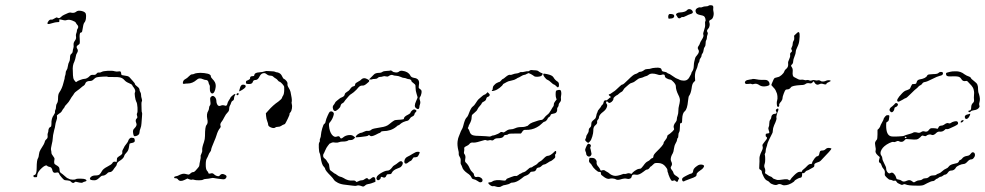

<svg xmlns="http://www.w3.org/2000/svg" viewBox="-20 -719 3869 754"><path d="M505 -177Q507 -177 508.5 -172.5Q510 -168 509 -164Q508 -159 495 -157Q489 -156 488.5 -153.5Q488 -151 486 -139Q484 -127 476.5 -119.5Q469 -112 468 -107Q466 -97 448 -86Q440 -81 439 -75Q438 -69 435 -66Q432 -63 428 -57Q420 -43 411 -43Q405 -43 401 -38Q392 -29 382 -29Q378 -29 369 -20Q360 -11 351 -11Q342 -11 337.5 -12.5Q333 -14 333 -17.5Q333 -21 338 -25Q344 -30 355.5 -30Q367 -30 371.5 -34.5Q376 -39 380.5 -47.5Q385 -56 401.5 -64.5Q418 -73 421 -78Q424 -85 432 -84L438 -83L439 -91Q439 -96 439.5 -97.5Q440 -99 441.5 -100.5Q443 -102 447 -105Q454 -109 456.5 -111.5Q459 -114 460 -116Q461 -118 460 -122Q460 -128 462.5 -131.5Q465 -135 466.5 -139Q468 -143 471 -147Q482 -160 484 -167Q485 -171 489 -175Q493 -179 498 -178Q503 -177 505 -177ZM279 -673Q286 -679 300 -676Q314 -673 317 -665Q319 -658 317.5 -646.5Q316 -635 311 -630Q307 -625 304 -603Q303 -593 300 -592Q296 -591 295 -590Q294 -589 293 -583.5Q292 -578 293 -568Q294 -552 293 -548.5Q292 -545 285 -541Q278 -536 283 -528Q289 -520 282 -510Q279 -506 277.5 -496.5Q276 -487 272 -477Q264 -462 266 -440Q266 -436 266.5 -423.5Q267 -411 271 -405Q276 -398 277.5 -397Q279 -396 281 -398Q284 -401 295 -405Q306 -409 309 -409Q322 -409 333 -421Q338 -426 346.5 -425Q355 -424 359 -429.5Q363 -435 368 -434Q373 -433 379 -436.5Q385 -440 403.5 -441Q422 -442 431 -439Q439 -437 445.5 -438.5Q452 -440 454 -437Q456 -434 456 -429Q456 -425 459 -424Q462 -423 476 -421Q485 -420 489.5 -414.5Q494 -409 502 -400.5Q510 -392 510 -389Q510 -386 518 -380Q528 -373 528 -366Q528 -362 531 -357.5Q534 -353 534 -346Q534 -339 536.5 -332Q539 -325 537 -321Q535 -317 535.5 -309Q536 -301 536 -290Q536 -279 537.5 -277Q539 -275 537.5 -259.5Q536 -244 535.5 -233.5Q535 -223 531.5 -214.5Q528 -206 528 -200Q528 -189 515 -185Q509 -183 506.5 -185Q504 -187 503 -195Q500 -209 508 -215Q520 -227 515 -236Q510 -248 517 -254Q521 -257 518.5 -263.5Q516 -270 518.5 -274.5Q521 -279 520 -296.5Q519 -314 515 -320Q512 -326 510 -339.5Q508 -353 510 -356Q514 -364 504 -377Q501 -380 499.5 -384Q498 -388 486.5 -392.5Q475 -397 469 -404Q462 -412 453 -414.5Q444 -417 423.5 -416.5Q403 -416 402.5 -417.5Q402 -419 384 -418Q366 -417 360 -415.5Q354 -414 348 -407.5Q342 -401 334 -401Q318 -401 315 -391Q313 -385 308.5 -382.5Q304 -380 298 -374.5Q292 -369 282.5 -362.5Q273 -356 270.5 -351Q268 -346 264.5 -342Q261 -338 255.5 -328Q250 -318 242 -310Q234 -302 234 -300Q234 -298 230 -293.5Q226 -289 223 -283Q220 -277 211 -272Q205 -268 204 -266.5Q203 -265 204 -260Q205 -255 201.5 -245.5Q198 -236 197 -227Q196 -218 193 -209Q187 -185 187 -174Q187 -167 183 -151Q179 -135 180.5 -129.5Q182 -124 182 -119Q182 -114 188.5 -106Q195 -98 194 -94Q192 -83 193 -78.5Q194 -74 200 -71Q206 -68 210 -64Q214 -60 214 -51.5Q214 -43 219.5 -39.5Q225 -36 234.5 -27.5Q244 -19 245.5 -19Q247 -19 251 -16.5Q255 -14 264.5 -13.5Q274 -13 277 -15Q281 -18 296 -17.5Q311 -17 315 -15Q325 -9 314 -6Q308 -5 305 -2.5Q302 0 292 -2Q282 -4 279 -5Q276 -6 274 -4Q267 4 258 -6Q254 -10 245 -10.5Q236 -11 233 -12Q230 -13 221.5 -23Q213 -33 212 -37Q210 -44 200 -41Q189 -38 186 -49Q184 -63 173 -64Q167 -65 165 -68Q160 -73 145 -60Q126 -43 126 -29Q126 -25 125 -24Q124 -23 120 -23Q114 -22 112 -25Q109 -31 116 -32Q124 -34 124 -59Q124 -92 130 -99Q132 -103 133 -113Q134 -123 139 -131Q155 -155 156 -163Q157 -168 162.5 -172.5Q168 -177 167 -185Q166 -193 168 -197Q170 -201 170 -207Q171 -218 179 -221Q182 -222 182 -232Q181 -254 191 -267Q197 -276 196 -279.5Q195 -283 197.5 -287.5Q200 -292 200 -300Q200 -308 204 -313.5Q208 -319 208 -334Q208 -349 213 -356Q224 -372 229 -393Q231 -402 232.5 -406Q234 -410 234 -413.5Q234 -417 236 -422.5Q238 -428 238 -433.5Q238 -439 241.5 -443.5Q245 -448 246.5 -459Q248 -470 251.5 -476Q255 -482 255 -493Q255 -504 260 -507.5Q265 -511 265.5 -517.5Q266 -524 268 -529.5Q270 -535 269 -543Q268 -551 274 -559Q280 -567 278.5 -574.5Q277 -582 279.5 -588Q282 -594 282 -598Q282 -602 284 -605Q291 -614 283 -622Q280 -625 278 -629.5Q276 -634 263.5 -638.5Q251 -643 243.5 -640.5Q236 -638 231 -639.5Q226 -641 220 -642L213 -643V-637Q213 -633 212 -632.5Q211 -632 205 -632Q198 -632 185 -628Q159 -619 169 -634Q170 -636 171 -637Q176 -643 181 -642Q186 -641 193 -646Q200 -650 201.5 -650.5Q203 -651 208 -648.5Q213 -646 219 -652Q225 -658 232 -661Q239 -664 246.5 -667.5Q254 -671 261 -669Q272 -667 279 -673Z M851 -242Q843 -232 846 -225Q848 -221 844 -216Q836 -207 830 -187Q827 -177 822 -166Q809 -136 809 -130Q809 -127 805 -122Q801 -117 798.5 -110Q796 -103 792 -96.5Q788 -90 788 -72Q788 -54 793 -48.5Q798 -43 798 -41Q798 -35 808 -38Q814 -40 819 -36Q828 -27 838 -27Q841 -27 844 -31Q851 -40 865 -32Q874 -27 866 -18Q862 -14 854.5 -15Q847 -16 834 -17.5Q821 -19 818.5 -20Q816 -21 807.5 -19Q799 -17 790 -16.5Q781 -16 777.5 -13.5Q774 -11 761 -11Q748 -11 742 -13Q737 -15 734 -13.5Q731 -12 723 -15L716 -18L706 -13Q688 -4 680 -13Q676 -19 670 -19Q666 -19 665 -19.5Q664 -20 664 -23Q665 -26 671.5 -27Q678 -28 682 -30.5Q686 -33 694 -35.5Q702 -38 710.5 -35.5Q719 -33 721.5 -33.5Q724 -34 728 -38Q733 -43 738 -43Q743 -43 748 -49Q753 -55 758 -60.5Q763 -66 763 -70.5Q763 -75 766 -88Q769 -101 768 -104.5Q767 -108 771 -115.5Q775 -123 774 -130Q773 -139 781 -161Q785 -173 785 -185Q785 -222 791 -228Q798 -236 794 -252Q790 -272 798 -284Q801 -290 801 -295.5Q801 -301 804.5 -305Q808 -309 806 -321Q804 -333 807 -337Q813 -345 820 -341Q830 -335 830 -319Q830 -315 833 -309Q838 -299 849 -305Q855 -307 861 -305Q871 -300 873 -312Q874 -318 879.5 -326Q885 -334 885 -335.5Q885 -337 892.5 -343.5Q900 -350 903 -350Q906 -350 902.5 -344.5Q899 -339 899 -332.5Q899 -326 894 -323.5Q889 -321 887.5 -315Q886 -309 883 -304.5Q880 -300 880 -291.5Q880 -283 873.5 -277Q867 -271 860.5 -258Q854 -245 851 -242ZM910 -351Q914 -355 917 -352Q918 -351 916.5 -348Q915 -345 913 -345Q910 -345 909 -347Q908 -349 910 -351ZM928 -384Q930 -387 936.5 -386.5Q943 -386 944 -383Q949 -377 931 -366Q921 -360 920 -360Q919 -361 920 -365Q921 -369 923 -375.5Q925 -382 928 -384ZM754 -432Q765 -434 782 -432Q799 -430 804 -426Q808 -424 808 -419.5Q808 -415 814.5 -408.5Q821 -402 824 -396Q828 -388 827 -377.5Q826 -367 822 -359Q818 -351 812 -352Q804 -355 804 -371Q805 -382 802.5 -385.5Q800 -389 799 -395Q797 -405 788 -405Q784 -405 777 -408Q762 -415 753 -406Q736 -391 717 -391Q709 -391 705 -390Q701 -389 699 -390.5Q697 -392 699 -398.5Q701 -405 708 -408.5Q715 -412 722 -419.5Q729 -427 734 -427Q739 -427 742.5 -429Q746 -431 754 -432ZM1121 -358Q1127 -330 1126 -322Q1124 -315 1126 -310Q1128 -304 1126.5 -293.5Q1125 -283 1120.5 -278Q1116 -273 1117 -271Q1118 -269 1110 -252.5Q1102 -236 1099 -232Q1097 -231 1093 -229.5Q1089 -228 1084 -224.5Q1079 -221 1071.5 -221Q1064 -221 1061 -218Q1055 -214 1044 -218.5Q1033 -223 1033 -230Q1033 -234 1029.5 -243Q1026 -252 1025 -263L1024 -274L1033 -284Q1052 -306 1073 -320Q1086 -330 1087 -334Q1088 -338 1093 -346Q1097 -355 1096 -378Q1096 -381 1089 -389Q1082 -397 1078 -398Q1074 -399 1071 -403.5Q1068 -408 1062.5 -411Q1057 -414 1053 -418Q1049 -422 1041.5 -422Q1034 -422 1028 -427Q1022 -432 1018 -432Q1006 -432 1000 -420Q993 -405 984 -405Q975 -405 973 -398Q971 -389 958 -389Q950 -389 947.5 -390.5Q945 -392 946 -398Q946 -402 954 -404Q962 -408 962 -411Q961 -420 972 -420Q976 -420 977 -420.5Q978 -421 979 -425Q980 -434 999 -435Q1012 -436 1018.5 -438.5Q1025 -441 1032 -440Q1039 -439 1048 -439Q1057 -439 1060.5 -437Q1064 -435 1067.5 -435Q1071 -435 1077.5 -431.5Q1084 -428 1088 -419Q1092 -410 1095.5 -409Q1099 -408 1104.5 -401.5Q1110 -395 1109 -389Q1108 -383 1113.5 -374.5Q1119 -366 1121 -358Z M1543 -80Q1555 -91 1561 -82Q1563 -78 1560 -71Q1556 -65 1553.5 -63Q1551 -61 1540 -57Q1524 -51 1519 -41Q1517 -37 1515.5 -36Q1514 -35 1508 -35Q1503 -35 1501.5 -34.5Q1500 -34 1499 -33Q1498 -32 1497 -29Q1493 -18 1483 -23Q1475 -27 1475 -20Q1475 -17 1471 -14Q1467 -11 1464 -11Q1461 -12 1459 -16Q1457 -20 1461 -27Q1465 -32 1472.5 -37Q1480 -42 1488 -45.5Q1496 -49 1502 -49Q1511 -49 1521 -63Q1523 -67 1529.5 -70.5Q1536 -74 1543 -80ZM1620 -104Q1617 -102 1612.5 -101.5Q1608 -101 1605.5 -101Q1603 -101 1599.5 -94.5Q1596 -88 1592.5 -87Q1589 -86 1583 -81Q1576 -75 1571.5 -77Q1567 -79 1568 -87Q1570 -99 1581 -104Q1588 -107 1600.5 -115Q1613 -123 1620 -123Q1627 -123 1628 -121.5Q1629 -120 1625.5 -113Q1622 -106 1620 -104ZM1275 -280Q1281 -283 1286 -280Q1291 -277 1291 -272Q1291 -269 1288.5 -261.5Q1286 -254 1282 -247.5Q1278 -241 1276 -239Q1271 -236 1272 -225Q1274 -202 1283.5 -190Q1293 -178 1304 -183Q1312 -186 1315 -180Q1318 -171 1327 -179Q1336 -187 1349.5 -188.5Q1363 -190 1370 -183L1375 -179L1370 -174Q1365 -169 1357 -169Q1349 -169 1348 -168Q1343 -163 1324 -163Q1317 -163 1311 -160.5Q1305 -158 1297.5 -159Q1290 -160 1288 -160Q1286 -160 1283.5 -159Q1281 -158 1279 -157Q1277 -156 1275 -155Q1273 -154 1273 -154Q1273 -153 1267.5 -146.5Q1262 -140 1257 -128Q1252 -116 1250.5 -114.5Q1249 -113 1249 -107Q1249 -101 1255 -96.5Q1261 -92 1263.5 -87Q1266 -82 1269.5 -78Q1273 -74 1273.5 -63Q1274 -52 1278 -49.5Q1282 -47 1288 -42Q1294 -37 1295.5 -37Q1297 -37 1304 -31.5Q1311 -26 1316.5 -25Q1322 -24 1329 -20Q1347 -8 1366 -10Q1373 -11 1377 -7L1380 -4L1387 -7Q1394 -11 1400.5 -11Q1407 -11 1413 -16Q1422 -23 1426 -16Q1429 -11 1438 -19Q1445 -25 1449.5 -23Q1454 -21 1454 -12Q1455 -6 1454 -5Q1453 -4 1449 -3Q1444 -1 1438 1Q1432 3 1425 4Q1418 5 1413 10Q1408 15 1403 13Q1388 7 1381 10Q1376 12 1364 10Q1352 8 1335.5 6.5Q1319 5 1307 -1Q1295 -7 1291 -13.5Q1287 -20 1279 -28Q1257 -50 1257 -56Q1257 -59 1252 -64Q1243 -72 1239 -103Q1237 -116 1235 -118.5Q1233 -121 1232 -138.5Q1231 -156 1234 -160Q1237 -164 1236 -167.5Q1235 -171 1237.5 -176Q1240 -181 1240.5 -190Q1241 -199 1245.5 -215Q1250 -231 1254 -233Q1258 -235 1259 -243Q1260 -250 1266.5 -264.5Q1273 -279 1275 -280ZM1597 -284Q1606 -293 1613 -287Q1618 -284 1613 -279Q1609 -276 1608 -272Q1607 -264 1598 -261Q1593 -259 1589 -252.5Q1585 -246 1581 -245Q1562 -241 1552 -232Q1547 -227 1544.5 -227Q1542 -227 1536 -221Q1515 -204 1485 -204Q1478 -204 1475.5 -200.5Q1473 -197 1471 -197Q1469 -197 1456 -190Q1438 -181 1433 -186Q1429 -191 1425 -186Q1423 -184 1396 -181Q1389 -181 1383 -180Q1378 -179 1377 -180.5Q1376 -182 1380 -187Q1382 -190 1389 -194Q1396 -198 1398 -197.5Q1400 -197 1409 -201.5Q1418 -206 1423 -205Q1433 -204 1440 -211Q1444 -214 1476 -219Q1498 -222 1508 -231Q1516 -238 1520 -240.5Q1524 -243 1527.5 -245.5Q1531 -248 1543.5 -248.5Q1556 -249 1560 -250Q1564 -251 1565 -251Q1566 -251 1566 -253Q1566 -261 1583 -269Q1592 -274 1592 -276.5Q1592 -279 1597 -284ZM1400 -408Q1409 -416 1423 -408Q1430 -405 1430 -401.5Q1430 -398 1423 -393Q1410 -381 1402 -383Q1397 -383 1393 -380.5Q1389 -378 1380 -367Q1368 -355 1361 -351Q1354 -347 1350 -342Q1346 -337 1340.5 -331Q1335 -325 1332 -320Q1329 -315 1324 -313Q1319 -311 1317 -302Q1316 -297 1308 -290Q1300 -283 1296 -283Q1289 -283 1287 -295Q1286 -302 1290 -306.5Q1294 -311 1295.5 -315Q1297 -319 1303 -323.5Q1309 -328 1313 -331.5Q1317 -335 1323 -337Q1333 -341 1334 -349Q1335 -354 1343 -358.5Q1351 -363 1354 -368Q1361 -379 1368 -380Q1372 -381 1373 -382Q1374 -383 1375 -389Q1376 -393 1386 -398Q1396 -403 1400 -408ZM1513 -442Q1515 -444 1521 -439Q1525 -435 1534 -434.5Q1543 -434 1547 -438Q1552 -442 1560 -441Q1583 -438 1591 -423Q1594 -415 1607 -413Q1630 -410 1625 -385Q1623 -374 1626 -372Q1629 -370 1633 -366.5Q1637 -363 1635 -352.5Q1633 -342 1629.5 -338Q1626 -334 1629 -325.5Q1632 -317 1629.5 -310Q1627 -303 1627 -299Q1627 -295 1624.5 -292Q1622 -289 1615.5 -293Q1609 -297 1609 -304Q1609 -311 1614.5 -323Q1620 -335 1620 -337Q1620 -339 1616 -350.5Q1612 -362 1612 -374Q1612 -381 1611.5 -383.5Q1611 -386 1609 -388Q1607 -390 1602 -394Q1596 -398 1596 -400Q1596 -403 1593 -405.5Q1590 -408 1587 -408Q1582 -408 1576.5 -410.5Q1571 -413 1566.5 -413Q1562 -413 1553.5 -417Q1545 -421 1535.5 -421.5Q1526 -422 1523 -424Q1516 -427 1506 -420Q1502 -417 1495.5 -419Q1489 -421 1484 -419Q1479 -417 1473 -417Q1467 -417 1463.5 -413Q1460 -409 1452 -409Q1444 -409 1441 -407.5Q1438 -406 1434 -407H1429L1437 -415Q1445 -423 1448 -426Q1454 -433 1470 -433Q1477 -433 1481.5 -436.5Q1486 -440 1498.5 -440.5Q1511 -441 1513 -442Z M2156 -122Q2160 -127 2162.5 -126Q2165 -125 2164 -118Q2164 -116 2161.5 -114Q2159 -112 2160 -107.5Q2161 -103 2160 -100.5Q2159 -98 2151.5 -92Q2144 -86 2142 -86Q2140 -86 2130.5 -79.5Q2121 -73 2117 -73Q2112 -73 2103 -64Q2099 -61 2095 -61Q2092 -61 2089 -58.5Q2086 -56 2086 -54Q2086 -52 2082.5 -48.5Q2079 -45 2071 -45Q2063 -45 2061 -40Q2056 -33 2045 -29Q2038 -27 2028 -18Q2009 -3 1994 -2Q1987 -2 1985 0Q1978 5 1966 7Q1956 8 1950 12Q1942 18 1929 14Q1921 11 1917 12Q1911 14 1901 5Q1893 -3 1903 -3Q1909 -3 1913 -6Q1925 -15 1957 -10Q1966 -9 1967.5 -13Q1969 -17 1972.5 -18Q1976 -19 1988 -24Q2000 -29 2005 -28Q2010 -27 2016 -32Q2022 -37 2024 -37Q2026 -37 2028 -39Q2030 -41 2037 -43Q2044 -45 2052 -53Q2060 -61 2064 -61Q2068 -61 2071.5 -64Q2075 -67 2081.5 -70Q2088 -73 2092 -78Q2096 -83 2101 -85Q2106 -87 2115.5 -97Q2125 -107 2131 -107Q2141 -107 2156 -122ZM2178 -366Q2181 -365 2182 -364Q2183 -363 2184 -357Q2185 -350 2183.5 -343.5Q2182 -337 2183 -330Q2184 -323 2179 -317.5Q2174 -312 2174 -307Q2174 -302 2170.5 -298Q2167 -294 2168 -288Q2168 -284 2167 -281.5Q2166 -279 2164 -277Q2162 -275 2158.5 -274Q2155 -273 2150 -272Q2143 -271 2142 -266.5Q2141 -262 2136.5 -259.5Q2132 -257 2131 -254Q2130 -250 2125.5 -245.5Q2121 -241 2118 -241Q2115 -241 2106.5 -232.5Q2098 -224 2088 -219Q2068 -208 2044 -209Q2036 -210 2031.5 -202.5Q2027 -195 2025 -194.5Q2023 -194 2001 -194.5Q1979 -195 1976 -192Q1973 -189 1966.5 -189Q1960 -189 1958 -184Q1954 -176 1935 -176Q1925 -176 1920 -171Q1915 -166 1910 -168Q1905 -170 1900 -168Q1895 -166 1890.5 -168Q1886 -170 1883 -169Q1848 -158 1840 -159Q1828 -161 1823 -153Q1820 -149 1811 -145Q1805 -142 1804 -140.5Q1803 -139 1803 -135Q1804 -131 1802.5 -124.5Q1801 -118 1803 -115Q1810 -108 1807 -94Q1805 -84 1809 -81Q1819 -72 1825 -57Q1829 -48 1835 -43Q1841 -38 1841 -34.5Q1841 -31 1843.5 -27Q1846 -23 1852 -24Q1860 -26 1867.5 -21.5Q1875 -17 1875 -11Q1875 -3 1865 -3Q1863 -3 1855 -8.5Q1847 -14 1840.5 -15Q1834 -16 1832 -21Q1828 -31 1815 -39Q1798 -51 1795 -63Q1793 -69 1790.5 -73Q1788 -77 1789 -86.5Q1790 -96 1785.5 -102.5Q1781 -109 1781.5 -115.5Q1782 -122 1780 -128Q1775 -149 1777 -164Q1779 -177 1781 -181Q1783 -185 1786.5 -195Q1790 -205 1793.5 -210.5Q1797 -216 1799 -224Q1805 -249 1811 -256Q1817 -261 1821 -273Q1830 -297 1837 -301Q1842 -304 1848.5 -314.5Q1855 -325 1859 -329Q1879 -347 1882 -347Q1885 -347 1890 -352L1895 -357L1899 -353Q1904 -349 1903 -345Q1902 -341 1897 -339Q1891 -338 1889.5 -331Q1888 -324 1880.5 -320.5Q1873 -317 1872 -313.5Q1871 -310 1864 -302.5Q1857 -295 1855 -289.5Q1853 -284 1843 -276Q1833 -268 1833 -265.5Q1833 -263 1832 -257Q1832 -246 1824 -232Q1820 -225 1820 -222.5Q1820 -220 1818 -218Q1816 -216 1819 -213Q1822 -210 1824 -203Q1827 -192 1835.5 -188.5Q1844 -185 1870 -185Q1893 -184 1899 -183Q1905 -182 1909 -184.5Q1913 -187 1916 -187Q1919 -187 1924.5 -189Q1930 -191 1935.5 -193.5Q1941 -196 1943 -198Q1948 -203 1956 -199Q1959 -198 1967.5 -204.5Q1976 -211 1985 -211Q1994 -211 2003.5 -215.5Q2013 -220 2026 -220Q2039 -220 2043.5 -222Q2048 -224 2050 -224Q2052 -224 2056.5 -229Q2061 -234 2071 -238Q2098 -248 2106 -248Q2111 -248 2117 -256Q2123 -264 2130 -269Q2137 -274 2143.5 -286Q2150 -298 2152.5 -300.5Q2155 -303 2155 -309Q2155 -315 2160.5 -321.5Q2166 -328 2166 -328.5Q2166 -329 2164 -334Q2162 -339 2162 -349.5Q2162 -360 2164 -363Q2166 -364 2169.5 -365Q2173 -366 2178 -366ZM2114 -429Q2115 -431 2128 -428Q2148 -424 2153 -416Q2160 -404 2169 -399Q2175 -395 2175 -388Q2176 -376 2170 -376Q2169 -376 2163.5 -381.5Q2158 -387 2155.5 -387Q2153 -387 2144 -395.5Q2135 -404 2131 -405Q2125 -407 2118.5 -416Q2112 -425 2114 -429ZM2105 -433Q2116 -431 2107 -422Q2102 -418 2091.5 -417.5Q2081 -417 2077.5 -420Q2074 -423 2065 -428L2056 -432L2049 -429Q2043 -425 2039 -425Q2035 -425 2026 -419.5Q2017 -414 2015.5 -414Q2014 -414 2007.5 -409.5Q2001 -405 1988 -402.5Q1975 -400 1970.5 -397Q1966 -394 1960.5 -391.5Q1955 -389 1955 -387.5Q1955 -386 1951 -382Q1947 -378 1942 -374Q1937 -370 1933 -368Q1928 -365 1923 -363.5Q1918 -362 1915 -361.5Q1912 -361 1911 -363Q1911 -364 1913 -365Q1915 -366 1915 -372Q1915 -374 1916 -377.5Q1917 -381 1919.5 -383.5Q1922 -386 1925 -389Q1928 -392 1931 -393Q1938 -397 1940.5 -397Q1943 -397 1948 -403Q1953 -409 1955 -409Q1957 -409 1966 -417Q1978 -427 1984 -425Q1986 -424 1993.5 -427Q2001 -430 2008 -430.5Q2015 -431 2020 -434Q2025 -437 2028 -436Q2031 -435 2040.5 -437.5Q2050 -440 2052.5 -439Q2055 -438 2059.5 -441.5Q2064 -445 2068.5 -444Q2073 -443 2081.5 -443Q2090 -443 2095 -439Q2100 -435 2105 -433Z M2717 -67Q2727 -75 2739 -72Q2745 -70 2745 -67Q2745 -64 2741 -59Q2737 -54 2733 -52Q2728 -49 2721.5 -43.5Q2715 -38 2715.5 -33.5Q2716 -29 2711 -25.5Q2706 -22 2691 -17Q2674 -11 2670 -9Q2663 -4 2660 -9Q2656 -17 2663 -22Q2667 -25 2679 -31Q2691 -37 2693 -37Q2696 -37 2699 -40Q2702 -43 2702 -47Q2702 -57 2717 -67ZM2288 -153Q2290 -156 2296 -153Q2303 -150 2299 -142Q2297 -138 2298 -137Q2299 -136 2300.5 -127.5Q2302 -119 2303 -115Q2303 -111 2300 -107.5Q2297 -104 2293 -104Q2289 -104 2285.5 -107.5Q2282 -111 2282 -115Q2282 -119 2280 -123Q2278 -127 2278 -131Q2278 -133 2281.5 -141.5Q2285 -150 2288 -153ZM2615 -664Q2626 -663 2627 -659Q2629 -653 2624.5 -649.5Q2620 -646 2611 -646Q2606 -645 2605.5 -646Q2605 -647 2604 -652Q2604 -659 2606.5 -662Q2609 -665 2615 -664ZM2678 -679Q2682 -684 2689 -683Q2696 -682 2700 -675Q2704 -667 2692 -664Q2685 -662 2674.5 -656.5Q2664 -651 2660.5 -652Q2657 -653 2653 -649Q2646 -644 2641 -651Q2638 -657 2636 -659Q2633 -663 2638 -666.5Q2643 -670 2649 -670Q2671 -671 2678 -679ZM2763 -697Q2766 -699 2772.5 -698.5Q2779 -698 2780 -695Q2782 -693 2781 -687Q2780 -681 2782 -672.5Q2784 -664 2781 -654Q2778 -644 2772 -642Q2762 -638 2766 -630Q2768 -625 2766.5 -617.5Q2765 -610 2761 -606Q2754 -599 2758 -593Q2761 -589 2758.5 -583Q2756 -577 2756 -571Q2756 -565 2753.5 -561.5Q2751 -558 2751 -548.5Q2751 -539 2747.5 -535Q2744 -531 2743 -522Q2742 -513 2738.5 -509Q2735 -505 2735 -500.5Q2735 -496 2731 -491Q2727 -486 2727 -481.5Q2727 -477 2724 -473Q2721 -469 2720 -462Q2719 -455 2714 -444.5Q2709 -434 2709 -418L2710 -402L2704 -396Q2698 -390 2696 -372Q2693 -351 2685 -341Q2684 -339 2682 -323Q2679 -290 2669 -282Q2660 -275 2659 -252Q2659 -242 2658 -238.5Q2657 -235 2652 -235Q2650 -235 2650 -219.5Q2650 -204 2647 -200Q2644 -196 2644 -187.5Q2644 -179 2641.5 -177Q2639 -175 2639 -170.5Q2639 -166 2633.5 -156.5Q2628 -147 2626.5 -134.5Q2625 -122 2622 -117Q2614 -104 2614 -93Q2614 -90 2616 -85Q2622 -74 2616 -66Q2611 -60 2618 -52Q2623 -46 2624 -42Q2626 -33 2636 -28Q2650 -19 2646 -16Q2643 -13 2642.5 -9Q2642 -5 2639 -5Q2636 -5 2633 -8Q2630 -12 2625.5 -10Q2621 -8 2618 -9Q2615 -11 2610.5 -20.5Q2606 -30 2605 -34Q2605 -37 2603 -41Q2601 -45 2601 -50.5Q2601 -56 2594 -64Q2583 -79 2563 -79Q2554 -79 2551.5 -78Q2549 -77 2544 -72Q2537 -65 2535.5 -65Q2534 -65 2531 -60Q2526 -53 2520 -53Q2517 -53 2506 -44Q2488 -30 2476 -33Q2463 -36 2461 -27Q2460 -20 2454 -17.5Q2448 -15 2442 -17Q2434 -20 2415 -14Q2404 -11 2398 -15Q2395 -17 2386.5 -18Q2378 -19 2374 -17Q2364 -14 2348 -27Q2340 -32 2340 -36Q2340 -40 2339.5 -41.5Q2339 -43 2337.5 -43.5Q2336 -44 2333 -44Q2329 -43 2319 -52Q2309 -61 2305.5 -68Q2302 -75 2297 -79Q2291 -84 2294 -93L2295 -99H2305Q2314 -99 2319 -93Q2324 -87 2323 -83Q2321 -73 2331 -63Q2335 -58 2337 -53Q2339 -48 2341 -49Q2351 -53 2356 -49Q2358 -47 2364 -44Q2370 -41 2374 -37Q2378 -33 2387 -30Q2396 -27 2407 -29.5Q2418 -32 2423.5 -34.5Q2429 -37 2432.5 -36Q2436 -35 2442.5 -37.5Q2449 -40 2455 -37.5Q2461 -35 2462 -38Q2463 -41 2472.5 -48Q2482 -55 2490 -56Q2495 -56 2497.5 -58Q2500 -60 2507 -69Q2516 -82 2523 -85Q2530 -88 2533.5 -92.5Q2537 -97 2541.5 -98Q2546 -99 2546 -105Q2546 -111 2557 -122Q2586 -150 2586 -157Q2586 -161 2592.5 -168.5Q2599 -176 2600 -182.5Q2601 -189 2605 -190Q2607 -191 2612 -195Q2617 -199 2621 -203Q2625 -207 2627 -210Q2628 -212 2626 -217Q2623 -227 2634 -240Q2638 -245 2638 -251Q2638 -257 2641 -265Q2644 -273 2644 -284Q2644 -295 2646.5 -304Q2649 -313 2650 -323Q2651 -333 2644 -346Q2634 -366 2634 -381Q2634 -387 2625.5 -396.5Q2617 -406 2611.5 -406.5Q2606 -407 2598.5 -411Q2591 -415 2591 -420Q2591 -425 2587.5 -426Q2584 -427 2580 -426Q2573 -422 2560 -427Q2551 -430 2542 -430Q2533 -430 2527.5 -425.5Q2522 -421 2517 -420Q2512 -419 2507.5 -416.5Q2503 -414 2495 -412.5Q2487 -411 2478.5 -403.5Q2470 -396 2462 -394Q2454 -392 2448.5 -386.5Q2443 -381 2437 -376.5Q2431 -372 2428 -366Q2425 -360 2420.5 -358Q2416 -356 2410 -350.5Q2404 -345 2402.5 -345Q2401 -345 2395 -340Q2389 -335 2389 -332Q2390 -329 2386 -323.5Q2382 -318 2377 -316Q2372 -313 2368 -317.5Q2364 -322 2363 -321Q2357 -317 2363 -310Q2366 -307 2363 -298Q2360 -289 2350 -281Q2332 -268 2332 -257Q2332 -253 2328 -249Q2324 -245 2325 -239.5Q2326 -234 2319 -228Q2309 -221 2310 -205Q2310 -197 2306 -183Q2302 -169 2296.5 -163.5Q2291 -158 2290 -158Q2288 -158 2283 -162.5Q2278 -167 2278 -169Q2278 -172 2280 -175Q2282 -178 2282 -182Q2282 -186 2287 -193Q2292 -200 2292 -207Q2292 -214 2297 -218Q2302 -222 2302 -230Q2302 -237 2304 -240.5Q2306 -244 2316 -252Q2320 -255 2321.5 -264Q2323 -273 2325 -276Q2327 -279 2327 -281.5Q2327 -284 2333.5 -291.5Q2340 -299 2341 -302Q2342 -305 2345.5 -307.5Q2349 -310 2350 -316Q2352 -327 2360 -325Q2363 -324 2369.5 -330.5Q2376 -337 2378.5 -337Q2381 -337 2376 -341Q2367 -347 2373 -349Q2376 -349 2383 -354.5Q2390 -360 2391 -360Q2393 -360 2415 -381Q2421 -387 2424.5 -387Q2428 -387 2447.5 -406.5Q2467 -426 2474.5 -428Q2482 -430 2486 -433.5Q2490 -437 2493 -437Q2501 -437 2510 -444Q2515 -448 2523.5 -448Q2532 -448 2536.5 -450Q2541 -452 2555 -453Q2577 -455 2578 -445Q2579 -441 2581 -439.5Q2583 -438 2590 -437Q2597 -436 2600 -433Q2603 -430 2605.5 -430Q2608 -430 2621.5 -420.5Q2635 -411 2639 -410Q2643 -409 2648 -406Q2653 -403 2663.5 -402.5Q2674 -402 2679.5 -406.5Q2685 -411 2686.5 -414.5Q2688 -418 2691.5 -423.5Q2695 -429 2695 -431.5Q2695 -434 2699.5 -440.5Q2704 -447 2704.5 -459.5Q2705 -472 2706.5 -477Q2708 -482 2709.5 -489Q2711 -496 2718 -503Q2729 -516 2722 -525Q2718 -531 2723 -538Q2727 -543 2728.5 -548.5Q2730 -554 2736 -563Q2745 -577 2742 -583Q2740 -587 2745 -600.5Q2750 -614 2749 -623.5Q2748 -633 2750 -635.5Q2752 -638 2750 -646Q2748 -653 2744.5 -655.5Q2741 -658 2730 -660Q2715 -663 2713 -670Q2708 -681 2718 -687Q2725 -691 2729.5 -690Q2734 -689 2739 -691.5Q2744 -694 2752 -694Q2760 -694 2763 -697Z M3034 -293Q3037 -293 3037 -289.5Q3037 -286 3035 -282Q3033 -278 3030.5 -268.5Q3028 -259 3029 -257Q3032 -252 3020 -227Q3015 -215 3015 -206.5Q3015 -198 3012 -194Q3009 -189 3001 -172Q2993 -155 2993 -152Q2993 -149 2990 -141Q2987 -133 2987 -126.5Q2987 -120 2984.5 -116.5Q2982 -113 2984 -109Q2985 -105 2985 -93Q2985 -81 2983 -76Q2979 -66 2984 -57Q2986 -52 2985 -45L2984 -39L2993 -33Q3001 -27 3005.5 -26Q3010 -25 3013.5 -21Q3017 -17 3018.5 -17Q3020 -17 3027 -14Q3034 -11 3042.5 -12.5Q3051 -14 3062 -15Q3073 -16 3076 -13Q3082 -8 3085 -15Q3086 -18 3098.5 -30.5Q3111 -43 3118 -44Q3125 -45 3127 -44Q3128 -43 3128.5 -44Q3129 -45 3129 -47Q3131 -51 3136.5 -55Q3142 -59 3149.5 -67Q3157 -75 3163 -75Q3169 -75 3169 -78Q3169 -84 3179 -97Q3185 -105 3190 -105.5Q3195 -106 3197 -113Q3199 -123 3201 -125.5Q3203 -128 3210 -128Q3217 -128 3222.5 -133.5Q3228 -139 3236.5 -138Q3245 -137 3245 -135Q3245 -131 3205 -90Q3200 -84 3192 -82Q3183 -79 3180 -76.5Q3177 -74 3178 -70Q3178 -66 3176.5 -64Q3175 -62 3165 -57Q3152 -49 3149 -49Q3146 -49 3142 -43.5Q3138 -38 3134 -39Q3131 -40 3130.5 -39Q3130 -38 3130 -34Q3130 -21 3123 -21Q3119 -21 3111 -16.5Q3103 -12 3101 -10Q3099 -5 3087.5 1Q3076 7 3068 8Q3058 10 3052 7Q3041 1 3033 6Q3028 9 3017.5 6Q3007 3 3002.5 -2.5Q2998 -8 2992 -10Q2985 -13 2979 -25Q2975 -34 2973.5 -37Q2972 -40 2972 -43Q2972 -50 2965 -53Q2961 -55 2961.5 -60.5Q2962 -66 2962 -73Q2963 -87 2962.5 -93Q2962 -99 2963.5 -105.5Q2965 -112 2966.5 -115Q2968 -118 2972 -127Q2977 -137 2975 -143Q2973 -149 2975.5 -152.5Q2978 -156 2981 -160Q2984 -164 2988 -169Q2996 -178 2989 -182Q2986 -184 2987 -189Q2987 -193 2988 -193.5Q2989 -194 2994 -195Q3000 -195 3001 -197.5Q3002 -200 2999 -207Q2996 -215 2998.5 -219.5Q3001 -224 3001 -234Q3001 -244 3005 -249Q3009 -254 3009 -259Q3009 -264 3013 -268Q3017 -272 3022 -272Q3034 -272 3028 -282Q3025 -287 3029 -290Q3033 -293 3034 -293ZM2936 -409Q2938 -410 2960 -406Q2968 -405 2978.5 -405.5Q2989 -406 2994 -403Q3003 -397 3002 -387Q3001 -383 2992 -381Q2974 -377 2963 -384Q2951 -393 2940 -389Q2935 -387 2931.5 -389Q2928 -391 2919 -389.5Q2910 -388 2907 -391Q2903 -395 2908 -401Q2912 -405 2924 -406.5Q2936 -408 2936 -409ZM3106 -586Q3113 -593 3115 -593Q3123 -594 3119 -561Q3118 -548 3111.5 -535Q3105 -522 3105 -515.5Q3105 -509 3100 -497Q3095 -485 3095 -479Q3095 -469 3088 -464Q3085 -461 3089.5 -455Q3094 -449 3093 -438Q3091 -419 3099 -416Q3104 -414 3111.5 -409.5Q3119 -405 3126 -406Q3133 -407 3138 -405Q3143 -403 3148 -404.5Q3153 -406 3158 -403.5Q3163 -401 3168.5 -403.5Q3174 -406 3180 -404Q3186 -402 3191.5 -403.5Q3197 -405 3202 -401.5Q3207 -398 3214 -399Q3221 -400 3224 -402Q3228 -404 3234.5 -404Q3241 -404 3242 -402Q3243 -400 3234.5 -396.5Q3226 -393 3226 -391Q3226 -385 3213 -389Q3205 -392 3198 -388.5Q3191 -385 3186 -387.5Q3181 -390 3178.5 -395Q3176 -400 3175.5 -400Q3175 -400 3170.5 -395Q3166 -390 3159 -392Q3149 -394 3143 -389Q3138 -385 3126 -385Q3090 -383 3086 -376Q3080 -368 3073 -368Q3067 -368 3065 -366Q3063 -365 3058 -352Q3053 -339 3053 -334Q3053 -328 3048 -321Q3038 -310 3040 -306Q3041 -303 3038.5 -300.5Q3036 -298 3033.5 -300Q3031 -302 3030.5 -311Q3030 -320 3032 -325Q3034 -331 3033 -341.5Q3032 -352 3029 -357Q3027 -361 3025.5 -365Q3024 -369 3016 -377L3009 -385L3011 -391Q3019 -412 3023 -413Q3027 -414 3034 -416Q3041 -417 3049.5 -424.5Q3058 -432 3060 -438.5Q3062 -445 3067 -448Q3077 -456 3075 -470Q3074 -476 3079 -486Q3084 -496 3083 -503Q3082 -510 3086 -513Q3093 -517 3088 -525Q3086 -528 3089.5 -534Q3093 -540 3093 -547Q3093 -554 3096.5 -559Q3100 -564 3099 -572Q3098 -578 3099 -579.5Q3100 -581 3106 -586Z M3757 -246Q3763 -249 3764 -246Q3765 -245 3761.5 -241.5Q3758 -238 3755 -238Q3750 -238 3754 -243Q3755 -245 3757 -246ZM3461 -266Q3464 -267 3468 -267Q3472 -266 3472.5 -264.5Q3473 -263 3471 -251Q3470 -243 3465 -241Q3462 -240 3461 -238Q3460 -236 3460 -226Q3460 -189 3478 -184Q3484 -182 3506 -183Q3528 -184 3531 -186Q3534 -188 3547 -191.5Q3560 -195 3564 -197Q3570 -202 3584 -198Q3591 -196 3597.5 -200.5Q3604 -205 3610 -203Q3622 -199 3628 -209Q3632 -214 3635 -215Q3638 -216 3647.5 -215.5Q3657 -215 3660 -213.5Q3663 -212 3665.5 -218.5Q3668 -225 3675.5 -225.5Q3683 -226 3686 -228.5Q3689 -231 3694.5 -234Q3700 -237 3705 -235Q3710 -233 3714.5 -236.5Q3719 -240 3727 -242Q3735 -244 3739 -242Q3742 -240 3742.5 -236Q3743 -232 3740 -230Q3734 -225 3706 -213Q3700 -211 3696.5 -212Q3693 -213 3690 -209Q3682 -201 3671 -202Q3664 -203 3658 -198Q3646 -185 3637 -190Q3634 -192 3627.5 -190.5Q3621 -189 3618 -186Q3615 -183 3609 -185Q3604 -187 3601.5 -186.5Q3599 -186 3594 -180Q3587 -173 3580 -171.5Q3573 -170 3554 -172L3537 -173L3532 -168Q3523 -158 3511 -164Q3506 -167 3500 -163.5Q3494 -160 3489 -161.5Q3484 -163 3472 -157Q3450 -146 3442 -131.5Q3434 -117 3441 -108Q3445 -103 3445 -97Q3445 -91 3452.5 -77Q3460 -63 3460 -58Q3460 -49 3465.5 -42.5Q3471 -36 3476 -39Q3484 -45 3492 -35Q3498 -28 3499 -22Q3500 -18 3501 -16.5Q3502 -15 3508 -14Q3516 -13 3521 -9Q3528 -3 3540.5 -9Q3553 -15 3562 -7Q3567 -3 3569 -3Q3571 -3 3577 -7Q3584 -11 3591 -11Q3598 -11 3602.5 -15Q3607 -19 3615 -19Q3623 -19 3628.5 -24.5Q3634 -30 3644 -30Q3654 -30 3657 -33Q3660 -36 3666 -37.5Q3672 -39 3680 -46.5Q3688 -54 3695 -56.5Q3702 -59 3706 -65Q3710 -71 3722 -74.5Q3734 -78 3736 -78Q3738 -78 3740.5 -79.5Q3743 -81 3744.5 -83Q3746 -85 3746 -86Q3746 -89 3750.5 -90.5Q3755 -92 3758 -96Q3764 -105 3779 -107Q3787 -108 3791.5 -114.5Q3796 -121 3800 -121Q3807 -121 3808.5 -113.5Q3810 -106 3804 -99Q3800 -93 3793.5 -93Q3787 -93 3779 -84Q3771 -75 3764 -75Q3761 -75 3756 -73.5Q3751 -72 3746.5 -70Q3742 -68 3738.5 -65.5Q3735 -63 3734 -61Q3728 -49 3714 -49Q3708 -49 3703 -42Q3697 -33 3690 -33Q3688 -33 3683 -29Q3678 -25 3674.5 -25Q3671 -25 3666 -21Q3661 -17 3659 -17Q3657 -17 3652.5 -12.5Q3648 -8 3645 -8Q3637 -8 3622 0Q3617 2 3609.5 6.5Q3602 11 3579 10Q3546 10 3536 5Q3531 3 3528 5Q3522 9 3516 5Q3513 3 3508.5 1.5Q3504 0 3501 -5Q3497 -12 3492 -9Q3489 -8 3484.5 -10.5Q3480 -13 3475.5 -13Q3471 -13 3463 -21Q3456 -28 3455 -30.5Q3454 -33 3455 -42Q3455 -50 3449.5 -56Q3444 -62 3442 -69.5Q3440 -77 3436 -79Q3429 -82 3433 -94L3435 -102L3427 -109Q3415 -120 3419 -130Q3420 -133 3417.5 -145Q3415 -157 3417.5 -162Q3420 -167 3423 -170Q3426 -173 3426 -191V-209L3432 -215Q3437 -222 3437 -224Q3437 -226 3443.5 -237.5Q3450 -249 3450 -251Q3450 -253 3452 -256Q3454 -259 3456.5 -262Q3459 -265 3461 -266ZM3540 -180Q3539 -182 3536 -182Q3533 -182 3533 -180Q3533 -178 3535 -177Q3540 -176 3540 -180ZM3790 -272Q3791 -270 3787 -262.5Q3783 -255 3779 -253Q3771 -249 3769 -258Q3767 -267 3781 -270Q3788 -271 3789 -272.5Q3790 -274 3790 -272ZM3491 -308Q3496 -314 3498 -314.5Q3500 -315 3503 -313Q3508 -311 3505.5 -305.5Q3503 -300 3496 -298Q3492 -296 3492 -291Q3492 -287 3488.5 -282.5Q3485 -278 3482 -278Q3479 -278 3475.5 -282Q3472 -286 3474 -291Q3476 -296 3480 -298.5Q3484 -301 3491 -308ZM3683 -432Q3684 -428 3680.5 -425Q3677 -422 3670 -421Q3661 -419 3640.5 -408.5Q3620 -398 3612.5 -397Q3605 -396 3602 -391Q3599 -386 3594 -384Q3589 -382 3585.5 -377.5Q3582 -373 3578 -370.5Q3574 -368 3557 -351Q3540 -334 3537.5 -334Q3535 -334 3524 -327Q3509 -318 3506 -320Q3496 -325 3522 -352Q3532 -363 3542 -365Q3547 -367 3550 -368.5Q3553 -370 3554.5 -373Q3556 -376 3558 -381Q3561 -387 3562 -388Q3563 -389 3569 -389Q3575 -389 3577 -390.5Q3579 -392 3580 -397Q3582 -405 3591 -407Q3616 -411 3621 -422Q3623 -427 3633 -427Q3636 -427 3645 -428Q3661 -428 3665.5 -432.5Q3670 -437 3676.5 -436.5Q3683 -436 3683 -432ZM3732 -439Q3752 -440 3768 -427Q3777 -421 3784 -419Q3791 -417 3792.5 -413Q3794 -409 3806 -400Q3811 -396 3814 -393Q3817 -390 3818.5 -386Q3820 -382 3820.5 -378Q3821 -374 3821 -367Q3821 -357 3825 -348Q3830 -331 3827 -320Q3824 -311 3826 -305.5Q3828 -300 3825 -297Q3820 -288 3804 -286Q3795 -285 3792 -281Q3789 -278 3786 -278.5Q3783 -279 3783 -282Q3783 -285 3787 -285Q3794 -285 3794 -298Q3794 -309 3802 -316Q3806 -320 3805 -327.5Q3804 -335 3805 -345.5Q3806 -356 3805 -360.5Q3804 -365 3803 -369.5Q3802 -374 3795 -383Q3782 -397 3779.5 -399.5Q3777 -402 3773 -401Q3761 -398 3755 -409Q3751 -416 3743 -418Q3735 -420 3710 -419Q3695 -418 3695 -429Q3695 -433 3699.5 -434Q3704 -435 3711 -437Q3718 -439 3732 -439Z"/></svg>

Font: TT2020 Style D
Style: Italic
Weight: 400
Italic angle: -15°
Version: Version 0.2.000